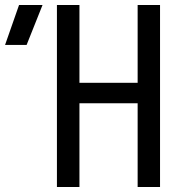

<svg xmlns="http://www.w3.org/2000/svg" viewBox="-135 -750 754 770"><path d="M93.3 0V-730H183.6V-418H417V-730H506.8V0H417V-335.9H183.6V0ZM-114.7 -569.8 -58.6 -730H35.6L-28.3 -569.8Z"/></svg>

Font: UDEV Gothic 35
Style: Regular
Weight: 400
Version: v2.1.0; ttfautohint (v1.8.4.7-5d5b-dirty) -l 6 -r 45 -G 200 